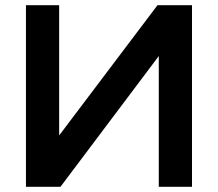

<svg xmlns="http://www.w3.org/2000/svg" viewBox="-20 -720 840 740"><path d="M720 -700H587L208 -198V-700H80V0H213L592 -504V0H720Z"/></svg>

Font: KT Kiyosuna Sans Bold
Style: Regular
Weight: 700
Designer: [Zen Kaku Gothic] Yoshimichi Ohira
Version: Version 1.010;Glyphs 3.1.2 (3151)